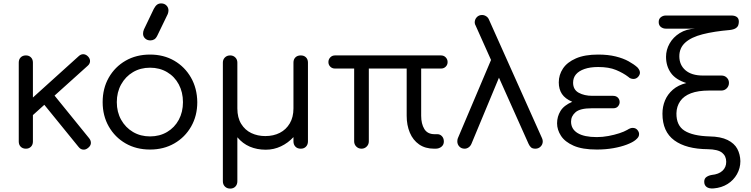

<svg xmlns="http://www.w3.org/2000/svg" viewBox="-20 -872 4407 1126"><path d="M164 -189 112 -245 442 -543Q455 -555 470 -554Q485 -553 497 -540Q509 -527 508 -512Q507 -497 494 -486ZM132 0Q113 0 101.5 -11.5Q90 -23 90 -42V-505Q90 -524 101.5 -535.5Q113 -547 132 -547Q150 -547 161.5 -535.5Q173 -524 173 -505V-42Q173 -23 161.5 -11.5Q150 0 132 0ZM497 -5Q483 7 467.5 5.5Q452 4 441 -10L224 -277L284 -331L503 -61Q514 -47 513 -32Q512 -17 497 -5Z M860 5Q779 5 716.5 -31Q654 -67 618 -130Q582 -193 582 -273Q582 -354 618 -417Q654 -480 716.5 -516Q779 -552 860 -552Q940 -552 1002 -516Q1064 -480 1100 -417Q1136 -354 1137 -273Q1137 -193 1101 -130Q1065 -67 1002.5 -31Q940 5 860 5ZM860 -72Q916 -72 960 -98Q1004 -124 1028.5 -169.5Q1053 -215 1053 -273Q1053 -331 1028.5 -377Q1004 -423 960 -449Q916 -475 860 -475Q804 -475 760 -449Q716 -423 690.5 -377Q665 -331 665 -273Q665 -215 690.5 -169.5Q716 -124 760 -98Q804 -72 860 -72ZM862 -635Q843 -635 831 -646.5Q819 -658 819 -674Q819 -681 820 -686Q821 -691 824 -699L882 -820Q891 -837 901 -844.5Q911 -852 925 -852Q944 -852 956 -840Q968 -828 968 -811Q968 -806 967 -801Q966 -796 964 -790L903 -664Q895 -647 884.5 -641Q874 -635 862 -635Z M1330 234Q1311 234 1299 222Q1287 210 1287 191V-505Q1287 -523 1299 -535Q1311 -547 1330 -547Q1348 -547 1360 -535Q1372 -523 1372 -505V-236Q1372 -182 1394.5 -145.5Q1417 -109 1454 -91.5Q1491 -74 1536 -74Q1584 -74 1621 -93Q1658 -112 1679.5 -148.5Q1701 -185 1701 -236V-505Q1701 -524 1712.5 -535.5Q1724 -547 1744 -547Q1763 -547 1774.5 -535.5Q1786 -524 1786 -505V-43Q1786 -24 1774.5 -12Q1763 0 1744 0Q1724 0 1712.5 -12Q1701 -24 1701 -43V-68Q1670 -34 1628 -14Q1586 6 1539 6Q1487 6 1445 -12Q1403 -30 1372 -67V191Q1372 210 1360.5 222Q1349 234 1330 234Z M2100 0Q2082 0 2069.5 -12.5Q2057 -25 2057 -43V-470H1945Q1928 -470 1917 -481Q1906 -492 1906 -508Q1906 -524 1917 -535.5Q1928 -547 1945 -547H2566Q2583 -547 2594 -535.5Q2605 -524 2605 -508Q2605 -492 2594 -481Q2583 -470 2566 -470H2450V-193Q2450 -146 2468.5 -115.5Q2487 -85 2529 -85H2545Q2561 -85 2572 -73Q2583 -61 2583 -42Q2583 -23 2569 -11.5Q2555 0 2534 0H2526Q2474 0 2438 -25Q2402 -50 2383.5 -94Q2365 -138 2365 -193V-470H2143V-43Q2143 -25 2130.5 -12.5Q2118 0 2100 0Z M3120 0Q3103 0 3094.5 -7.5Q3086 -15 3080 -28L2769 -723Q2767 -726 2765.5 -730.5Q2764 -735 2764 -740Q2764 -758 2776 -771Q2788 -784 2807 -784Q2820 -784 2831.5 -776.5Q2843 -769 2848 -756L3159 -61Q3163 -52 3163 -43Q3163 -25 3150.5 -12.5Q3138 0 3120 0ZM2705 0Q2686 0 2674 -12.5Q2662 -25 2662 -43Q2662 -53 2665 -61L2899 -613L2941 -500L2745 -29Q2739 -15 2728 -7.5Q2717 0 2705 0Z M3480 5Q3395 5 3344 -17.5Q3293 -40 3270 -75.5Q3247 -111 3247 -149Q3247 -188 3267 -221Q3287 -254 3336 -275Q3294 -293 3275.5 -321Q3257 -349 3257 -389Q3257 -433 3281.5 -470Q3306 -507 3357.5 -529.5Q3409 -552 3488 -552Q3546 -552 3590.5 -541Q3635 -530 3666.5 -512.5Q3698 -495 3718 -477Q3727 -467 3730 -459.5Q3733 -452 3733 -446Q3733 -433 3722 -421Q3711 -409 3695 -409Q3688 -409 3680 -411.5Q3672 -414 3665 -421Q3635 -444 3593 -461.5Q3551 -479 3488 -479Q3441 -479 3408 -467.5Q3375 -456 3358 -436Q3341 -416 3341 -387Q3341 -346 3374 -328Q3407 -310 3454 -310H3575Q3593 -310 3603.5 -299.5Q3614 -289 3614 -273Q3614 -260 3604.5 -248.5Q3595 -237 3576 -237H3450Q3382 -237 3355.5 -214Q3329 -191 3329 -159Q3329 -115 3367.5 -91.5Q3406 -68 3480 -68Q3514 -68 3548.5 -74.5Q3583 -81 3612 -90.5Q3641 -100 3658 -110Q3669 -117 3676.5 -119.5Q3684 -122 3690 -122Q3708 -122 3718 -110Q3728 -98 3728 -86Q3728 -76 3723.5 -68.5Q3719 -61 3707 -51Q3690 -37 3656 -24Q3622 -11 3577 -3Q3532 5 3480 5Z M4165 233Q4138 235 4124 224.5Q4110 214 4110 194Q4110 175 4123 166Q4136 157 4154 154Q4195 150 4217 129.5Q4239 109 4239 77Q4239 43 4214.5 23.5Q4190 4 4131 3Q4004 2 3934.5 -49Q3865 -100 3865 -205Q3865 -247 3880 -283Q3895 -319 3926 -346Q3957 -373 4005 -385Q3942 -405 3914 -445Q3886 -485 3886 -539Q3886 -580 3907 -617Q3928 -654 3966.5 -678Q4005 -702 4057 -704H3885Q3868 -704 3855.5 -714Q3843 -724 3843 -743Q3843 -761 3855.5 -771Q3868 -781 3885 -781H4269Q4289 -781 4301 -772.5Q4313 -764 4313 -745Q4313 -736 4310 -725.5Q4307 -715 4295.5 -707Q4284 -699 4260 -696Q4167 -688 4100.5 -671Q4034 -654 3999 -622.5Q3964 -591 3964 -542Q3964 -491 4000 -460Q4036 -429 4102 -429H4211Q4230 -429 4242.5 -416.5Q4255 -404 4255 -386Q4255 -367 4242 -354Q4229 -341 4211 -341H4139Q4074 -341 4032 -325Q3990 -309 3969 -278.5Q3948 -248 3947 -208Q3946 -136 3994.5 -105.5Q4043 -75 4140 -72Q4207 -71 4247 -51Q4287 -31 4304 1Q4321 33 4322 73Q4322 114 4302 149.5Q4282 185 4247 207Q4212 229 4165 233Z"/></svg>

Font: Comfortaa Medium
Style: Regular
Weight: 500
Designer: Johan Aakerlund
Foundry: Johan Aakerlund
Version: Version 3.104; ttfautohint (v1.8.1.43-b0c9)